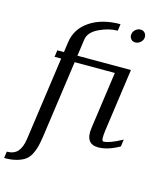

<svg xmlns="http://www.w3.org/2000/svg" viewBox="-166 -848 968 1154"><g transform="rotate(15 318.5 -271.0)"><path d="M563.5 -750Q581.1 -750 591.3 -737.8Q601.6 -725.6 599.6 -708Q597.7 -691.4 583.5 -679.2Q569.3 -667 551.8 -667Q535.2 -667 524.9 -679.2Q514.6 -691.4 516.6 -708Q518.6 -725.6 532.7 -737.8Q546.9 -750 563.5 -750ZM164.1 20.5Q158.2 59.6 151.9 85.4Q145.5 111.3 132.3 136.7Q119.1 162.1 99.1 176.3Q79.1 190.4 46.9 199.2Q14.6 208 -29.3 208L-23.4 167Q20.5 167 43.5 141.1Q66.4 115.2 74.2 62.5L147.5 -458H106.4L112.3 -500H153.3L162.1 -562.5Q173.8 -649.4 249 -699.7Q324.2 -750 438.5 -750L432.6 -708Q377.9 -708 318.4 -679.7Q258.8 -651.4 252 -604.5L237.3 -500H570.3L515.6 -110.4Q505.9 -42 521.5 -42Q558.6 -42 636.7 -85L630.9 -41Q558.6 0 500 0Q417 0 431.6 -103.5L481.4 -458H231.4Z"/></g></svg>

Font: okolaks
Style: RegularItalic
Weight: 500
Italic angle: -8°
Version: Version 000.6.0